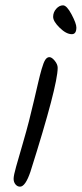

<svg xmlns="http://www.w3.org/2000/svg" viewBox="-20 -716 306 719"><path d="M266 -613Q266 -588 249 -588Q228 -588 203.5 -612Q179 -636 179 -653Q179 -670 190.5 -683Q202 -696 216 -696Q230 -696 248 -662Q266 -628 266 -613ZM196 -462Q196 -395 94 -73Q75 -17 55 -17Q45 -17 38 -25.5Q31 -34 31 -46.5Q31 -59 40.5 -92.5Q50 -126 65 -177.5Q80 -229 88.5 -262.5Q97 -296 107.5 -340.5Q118 -385 123.5 -409Q129 -433 136 -457.5Q143 -482 149.5 -492Q156 -502 165 -502Q174 -502 185 -488.5Q196 -475 196 -462Z"/></svg>

Font: Kalam Light
Style: Regular
Weight: 300
Version: Version 2.001;PS 1.0;hotconv 1.0.79;makeotf.lib2.5.61930; tt